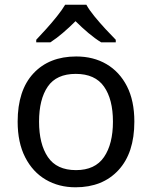

<svg xmlns="http://www.w3.org/2000/svg" viewBox="-20 -786 645 816"><path d="M551 -269Q551 -136 483.5 -63Q416 10 301 10Q230 10 174.5 -22.5Q119 -55 87 -117.5Q55 -180 55 -269Q55 -402 122 -474Q189 -546 304 -546Q377 -546 432.5 -513.5Q488 -481 519.5 -419.5Q551 -358 551 -269ZM146 -269Q146 -174 183.5 -118.5Q221 -63 303 -63Q384 -63 422 -118.5Q460 -174 460 -269Q460 -364 422 -418Q384 -472 302 -472Q220 -472 183 -418Q146 -364 146 -269ZM347 -766Q359 -744 381.5 -716.5Q404 -689 428.5 -662.5Q453 -636 472 -617V-606H410Q384 -622 356 -645.5Q328 -669 301 -696Q274 -669 247 -646Q220 -623 194 -606H134V-617Q153 -637 176.5 -663Q200 -689 222 -716.5Q244 -744 257 -766Z"/></svg>

Font: Noto Sans Lao
Style: Regular
Weight: 400
Designer: Monotype Design Team
Foundry: Monotype Imaging Inc.
Version: Version 2.003; ttfautohint (v1.8.4.7-5d5b)